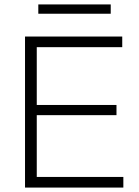

<svg xmlns="http://www.w3.org/2000/svg" viewBox="-20 -847 629 867"><path d="M93 0V-682H146V0ZM127 0V-48H537V0ZM127 -327V-373H506V-327ZM127 -634V-682H532V-634ZM153 -827H480V-785H153Z"/></svg>

Font: Outfit Thin ExtraLight
Style: Regular
Weight: 250
Version: Version 1.100;gftools[0.9.27]